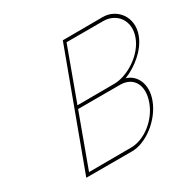

<svg xmlns="http://www.w3.org/2000/svg" viewBox="-153 -873 1037 1026"><g transform="rotate(-30 365.0 -360.0)"><path d="M545.3 -365.4C609.7 -346.6 641.2 -273.4 609.2 -189C573.4 -92 466.7 -9 378.7 -10H107.2H97.2L100.9 -20L352.3 -699L356 -709H366L602.8 -710C689.5 -710 756.9 -626 719.4 -527C692.9 -455.2 616.8 -393.1 545.3 -365.4ZM250.1 -369 477.4 -370C559 -370 667.6 -438 699.4 -527C732.6 -617 677.5 -689 595.5 -690H368ZM243.1 -350 125.2 -29 386.1 -30C466.8 -30 557 -99 589.2 -189C622.8 -280 585.3 -349 504.1 -350H473.3C472.2 -350 471.2 -350 470.1 -350Z"/></g></svg>

Font: Nordica Plus
Style: NordicaClassicUltLtCondObl
Weight: 300
Version: Version 1.01